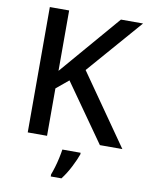

<svg xmlns="http://www.w3.org/2000/svg" viewBox="-100 -785 833 1077"><g transform="rotate(10 317.0 -246.5)"><path d="M634 0H506L275 -328L205 -270V0H95V-714H205V-370Q230 -400 256 -429.5Q282 -459 307 -489L500 -714H626L354 -401ZM407 70Q397 99 375 142.5Q353 186 326 221H265V209Q272 191 280 164.5Q288 138 294 110Q300 82 303 61H407Z"/></g></svg>

Font: Noto Sans Thaana Medium
Style: Regular
Weight: 500
Designer: David Williams
Foundry: Google Inc.
Version: Version 3.001; ttfautohint (v1.8.4.7-5d5b)